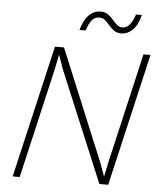

<svg xmlns="http://www.w3.org/2000/svg" viewBox="-58 -903 789 953"><g transform="rotate(5 337.0 -427.0)"><path d="M41 0 194 -660H239L468 -107L493 -38L508 -111L635 -660H670L517 0H473L242 -553L218 -622L203 -549L76 0ZM610 -854Q597 -802 571.5 -778Q546 -754 517 -754Q494 -754 479.5 -764.5Q465 -775 453.5 -788.5Q442 -802 430.5 -812.5Q419 -823 401 -823Q378 -823 363.5 -804.5Q349 -786 338 -753H308Q322 -803 346.5 -828Q371 -853 405 -853Q427 -853 442 -842.5Q457 -832 468 -818.5Q479 -805 491 -794.5Q503 -784 520 -784Q539 -784 554.5 -802Q570 -820 581 -854Z"/></g></svg>

Font: Kantumruy Pro ExtraLight
Style: Italic
Weight: 250
Italic angle: -13°
Version: Version 1.002